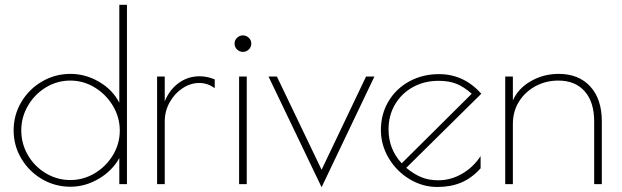

<svg xmlns="http://www.w3.org/2000/svg" viewBox="-20 -770 2600 803"><path d="M37 -225Q37 -289 69 -343Q101 -397 155.5 -429Q210 -461 275 -461Q338 -461 395 -427.5Q452 -394 479 -340V-750H511V0H479V-109Q449 -55 392.5 -22Q336 11 275 11Q210 11 155.5 -21Q101 -53 69 -107Q37 -161 37 -225ZM481 -224Q481 -279 452.5 -327Q424 -375 376.5 -404Q329 -433 274 -433Q219 -433 172 -404.5Q125 -376 97 -328Q69 -280 69 -225Q69 -169 96.5 -121.5Q124 -74 171.5 -45.5Q219 -17 274 -17Q329 -17 376.5 -45.5Q424 -74 452.5 -121.5Q481 -169 481 -224Z M637 -450H669V-346Q689 -395 727.5 -423Q766 -451 815 -451Q846 -451 878 -438V-401Q849 -423 813 -423Q777 -423 743.5 -401Q710 -379 689.5 -342Q669 -305 669 -263V0H637Z M961 -588Q961 -602 971.5 -612Q982 -622 996 -622Q1010 -622 1020.5 -612Q1031 -602 1031 -588Q1031 -573 1020.5 -563Q1010 -553 996 -553Q982 -553 971.5 -563Q961 -573 961 -588ZM980 -450H1012V0H980Z M1546 -450 1325 13 1103 -450H1138L1325 -60L1511 -450Z M1990 -117V-66Q1953 -25 1909 -6.5Q1865 12 1809 12Q1747 12 1692.5 -21Q1638 -54 1605.5 -109Q1573 -164 1573 -226Q1573 -293 1605 -346.5Q1637 -400 1692.5 -430Q1748 -460 1816 -460Q1920 -460 1993 -378L1679 -68Q1712 -41 1743 -28.5Q1774 -16 1813 -16Q1865 -16 1912 -43Q1959 -70 1990 -117ZM1660 -87 1953 -378Q1920 -407 1889 -419.5Q1858 -432 1815 -432Q1754 -432 1706.5 -405.5Q1659 -379 1632 -333Q1605 -287 1605 -229Q1605 -146 1660 -87Z M2093 -450H2125V-350Q2147 -400 2200 -430.5Q2253 -461 2317 -461Q2400 -461 2448.5 -408.5Q2497 -356 2497 -262V0H2465V-262Q2465 -343 2425.5 -388Q2386 -433 2315 -433Q2263 -433 2219.5 -409.5Q2176 -386 2150.5 -345Q2125 -304 2125 -252V0H2093Z"/></svg>

Font: Poiret One
Style: Regular
Weight: 400
Designer: Denis Masharov (denis.masharov@gmail.com), Cyreal (Charset Expansion)
Foundry: Denis Masharov
Version: Version 1.101